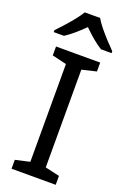

<svg xmlns="http://www.w3.org/2000/svg" viewBox="-177 -999 693 1054"><g transform="rotate(20 169.5 -472.0)"><path d="M298 0H40V-52L124 -71V-642L40 -662V-714H298V-662L214 -642V-71L298 -52ZM214 -944Q226 -922 248.5 -894.5Q271 -867 295.5 -840.5Q320 -814 339 -795V-784H277Q251 -800 223 -823.5Q195 -847 168 -874Q141 -847 114 -824Q87 -801 61 -784H1V-795Q20 -815 43.5 -841Q67 -867 89 -894.5Q111 -922 124 -944Z"/></g></svg>

Font: Noto Music
Style: Regular
Weight: 400
Designer: Monotype Design Team, Benjamin Yang
Foundry: Monotype Imaging Inc.
Version: Version 2.002; ttfautohint (v1.8.4.7-5d5b)